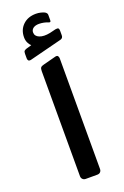

<svg xmlns="http://www.w3.org/2000/svg" viewBox="-167 -926 634 982"><g transform="rotate(-20 150.0 -435.5)"><path d="M119 5Q109 5 102.5 -1.5Q96 -8 96 -18V-590Q96 -604 100.5 -609.5Q105 -615 118 -618L183 -635Q196 -639 200.5 -633.5Q205 -628 205 -620V-18Q205 -8 199 -1.5Q193 5 182 5ZM64 -663Q54 -661 50 -665.5Q46 -670 46 -677V-702Q46 -714 50 -718Q54 -722 63 -725L91 -733Q82 -741 76 -754Q70 -767 70 -783Q70 -824 97 -850Q124 -876 168 -876Q181 -876 193.5 -873Q206 -870 214 -866Q226 -859 226 -849V-820Q226 -807 215 -812Q203 -817 190 -819.5Q177 -822 165 -822Q145 -822 133.5 -813.5Q122 -805 122 -791Q122 -770 144.5 -761Q167 -752 202 -759L235 -767Q246 -769 250.5 -766Q255 -763 255 -753V-727Q255 -712 241 -708Z"/></g></svg>

Font: Rubik Medium
Style: Italic
Weight: 500
Italic angle: -12°
Designer: Hubert and Fischer
Foundry: Hubert and Fischer
Version: Version 2.300;gftools[0.9.30]